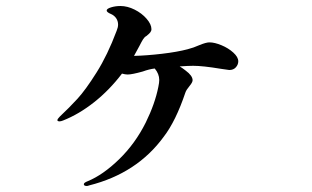

<svg xmlns="http://www.w3.org/2000/svg" viewBox="-20 -601 1040 639"><path d="M773 -397Q773 -386 765 -377Q757 -368 743 -368Q741 -368 715 -372Q655 -382 623 -382Q608 -382 578 -380Q588 -374 598 -366Q621 -349 621 -334Q621 -327 611 -315Q600 -302 597 -293Q565 -198 525 -146Q436 -24 277 16Q272 18 269 18Q259 18 259 12Q259 7 272 2Q323 -19 376.5 -71Q430 -123 465 -193Q496 -256 507 -312Q510 -326 510 -335Q510 -355 495 -373Q477 -371 455 -363Q419 -353 405 -353Q397 -353 386 -356Q344 -301 293.5 -261Q243 -221 190 -200Q183 -197 177 -197Q175 -197 173 -198Q171 -199 171 -201Q171 -205 179 -213Q211 -243 238 -272.5Q265 -302 301.5 -360Q338 -418 368 -498Q373 -510 373 -519Q373 -531 366.5 -540.5Q360 -550 348 -555Q343 -557 339 -560Q335 -563 335 -566Q335 -572 349.5 -576.5Q364 -581 381 -581Q404 -581 428 -569Q452 -557 468 -538.5Q484 -520 484 -504Q484 -498 480 -493Q476 -488 467 -481Q461 -478 456 -470Q451 -462 444 -448L426 -415Q468 -416 519 -422Q570 -428 604 -437Q624 -442 644 -451Q666 -460 677 -460Q694 -460 717 -450.5Q740 -441 756.5 -426Q773 -411 773 -397Z"/></svg>

Font: Shippori Mincho
Style: Bold
Weight: 700
Designer: FONTDASU
Foundry: FONTDASU / Google Inc. / but / Adobe
Version: Version 3.110; ttfautohint (v1.8.3)